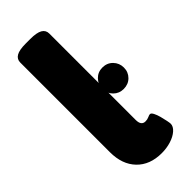

<svg xmlns="http://www.w3.org/2000/svg" viewBox="-247 -794 842 842"><g transform="rotate(-45 174.5 -373.0)"><path d="M201 8Q128 8 85.5 -36Q43 -80 43 -156V-712Q43 -733 61 -743.5Q79 -754 119 -754H147Q187 -754 205 -743.5Q223 -733 223 -712V-176Q223 -141 249 -141Q261 -141 270.5 -145.5Q280 -150 285 -150Q292 -150 298.5 -137.5Q305 -125 309.5 -108Q314 -91 317 -76Q320 -61 320 -56Q320 -39 303 -24Q286 -9 259 -0.5Q232 8 201 8ZM282 -309Q254 -309 235 -328Q216 -347 216 -375Q216 -403 235 -422.5Q254 -442 282 -442Q311 -442 330 -422.5Q349 -403 349 -375Q349 -347 330 -328Q311 -309 282 -309Z"/></g></svg>

Font: Asap Black
Style: Regular
Weight: 900
Designer: Pablo Cosgaya
Foundry: Omnibus-Type
Version: Version 3.001; ttfautohint (v1.8.4.7-5d5b)